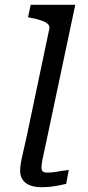

<svg xmlns="http://www.w3.org/2000/svg" viewBox="-20 -778 369 801"><path d="M186 -659Q188 -671 178.5 -679Q169 -687 151 -693Q133 -699 107 -704L97 -706L108 -758H294L177 -205Q169 -165 163 -139.5Q157 -114 155 -99.5Q153 -85 153 -78Q153 -68 158.5 -63Q164 -58 177 -58Q194 -58 210 -60.5Q226 -63 240.5 -65.5Q255 -68 267 -69L256 -11Q242 -8 225.5 -4.5Q209 -1 190.5 1Q172 3 153 3Q126 3 106 -4.5Q86 -12 75 -27.5Q64 -43 64 -65Q64 -79 66.5 -95Q69 -111 75.5 -138.5Q82 -166 92 -212Z"/></svg>

Font: Roboto Serif
Style: Italic
Weight: 400
Italic angle: -10°
Designer: Greg Gazdowicz
Foundry: Commercial Type
Version: Version 1.008